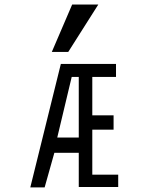

<svg xmlns="http://www.w3.org/2000/svg" viewBox="-20 -810 640 830"><path d="M243 -533.5H481.5V-477.5H379V-311.5H471V-249.5H379V-55H491V-1.5H320.5V-149.5H215L173 0H111ZM320.5 -215.5V-477.5H290L227.5 -215.5ZM204 -585.5 292 -790.5H405L275 -585.5Z"/></svg>

Font: JuliaMono
Style: Regular
Weight: 400
Monospace: yes
Designer: cormullion
Foundry: corm
Version: Version 0.055; ttfautohint (v1.8.4)